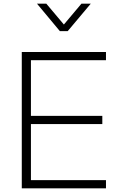

<svg xmlns="http://www.w3.org/2000/svg" viewBox="-20 -1029 654 1049"><path d="M99 0H559V-45H149V-351H539V-396H149V-700H559V-745H99ZM182 -1009 307 -859H350L476 -1009H425L329 -895L233 -1009Z"/></svg>

Font: Mluvka ExtraLight
Style: Regular
Weight: 200
Designer: Modified by Jiří Krblich, Original typeface by Gumpita Rahayu
Foundry: Gumpita Rahayu & Jiří Krblich
Version: Version 2.000;Glyphs 3.1.1 (3134)